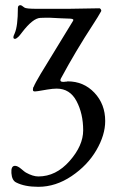

<svg xmlns="http://www.w3.org/2000/svg" viewBox="-20 -436 466 741"><path d="M301 67Q301 3 275.5 -45.5Q250 -94 199 -94Q184 -94 163 -90.5Q142 -87 127.5 -84.5Q113 -82 110 -84Q107 -85 107 -89.5Q107 -94 108 -98L110 -101Q115 -114 137 -151Q160 -189 261 -354Q268 -363 252 -364Q239 -364 213 -365.5Q187 -367 174 -367.5Q161 -368 136 -367Q107 -366 65 -311Q64 -310 60 -304.5Q56 -299 53 -296Q50 -293 45.5 -289.5Q41 -286 38 -286Q26 -286 37 -308Q49 -336 49 -405Q49 -416 59 -416Q63 -416 74 -407Q80 -402 122 -402Q245 -401 363 -404Q367 -404 369.5 -399.5Q372 -395 370 -392Q359 -372 340 -343Q272 -239 215 -133Q208 -119 227 -120Q230 -121 237 -121Q240 -122 241 -122Q303 -122 344.5 -78Q386 -34 386 31Q386 85 352 143.5Q318 202 256.5 243.5Q195 285 128 285Q75 285 42 268Q26 260 24 232Q22 204 38 204Q48 204 62 216Q76 228 80 230Q107 245 128 245Q196 245 248.5 185.5Q301 126 301 67Z"/></svg>

Font: EB Garamond
Style: SC
Weight: 400
Version: Version 000.010